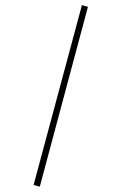

<svg xmlns="http://www.w3.org/2000/svg" viewBox="-139 -776 668 1057"><g transform="rotate(-10 195.5 -248.0)"><path d="M-5 224 -37 209 397 -720 428 -705Z"/></g></svg>

Font: Ysabeau Office ExtraLight
Style: Italic
Weight: 250
Italic angle: -12°
Designer: Christian Thalmann (Catharsis Fonts)
Version: Version 2.001;gftools[0.9.30]; featfreeze: tnum,lnum,ss02